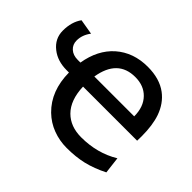

<svg xmlns="http://www.w3.org/2000/svg" viewBox="-121 -695 885 885"><g transform="rotate(45 321.0 -252.5)"><path d="M395 12.2Q348.1 12.2 305.4 -3.9Q262.7 -20 229.5 -52.2Q157.7 -122.6 156.7 -241.2H141.6Q82 -241.2 42.5 -272.5Q0 -305.7 0 -357.9Q0 -415 27.3 -452.6L102.1 -439.9Q77.1 -407.2 77.1 -370.6Q77.1 -344.2 95.5 -327.6Q113.8 -311 144 -311H161.6Q177.7 -407.7 238.8 -461.9Q301.8 -517.1 395 -517.1Q472.7 -517.1 521.5 -480.5Q564.5 -448.2 584.5 -391.6Q601.6 -342.3 601.6 -270.5Q601.6 -248 601.1 -241.2H248.5Q251.5 -155.8 295.4 -111.8Q337.4 -69.8 407.7 -69.8Q512.2 -69.8 594.2 -119.6L604 -37.6Q552.2 -11.2 501.5 1Q453.1 12.2 395 12.2ZM512.2 -311Q512.2 -373 477.1 -408.7Q443.8 -442.9 387.7 -442.9Q273.9 -442.9 252.4 -311Z"/></g></svg>

Font: Cadman
Style: Regular
Weight: 400
Designer: Paul James MIller
Foundry: High-Logic / Made with FontCreator
Version: Version 2.114;March 28, 2021;FontCreator 13.0.0.2683 64-bit